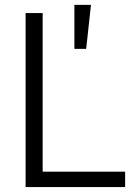

<svg xmlns="http://www.w3.org/2000/svg" viewBox="-20 -760 569 780"><path d="M84 -707H153.3V-62.5H488.3V0H84ZM282.2 -740.2H349.6L330.1 -561.5H282.2Z"/></svg>

Font: Pretendard Std Light
Style: Regular
Weight: 300
Designer: Base glyphs from Inter by Rasmus Andersson; Hangeul glyphs from Noto Sans CJK(Source Han Sans) by Jang Soo-young and Kan
Foundry: Kil Hyung-jin
Version: Version 1.309